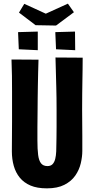

<svg xmlns="http://www.w3.org/2000/svg" viewBox="-20 -1022 514 1052"><path d="M237 10Q183 10 147 -5.5Q111 -21 88.5 -48.5Q66 -76 55.5 -113Q45 -150 45 -193Q45 -228 45.5 -270.5Q46 -313 46 -355.5Q46 -398 46 -432Q46 -477 46 -520Q46 -563 45.5 -606.5Q45 -650 43 -696L191 -695Q190 -662 189 -625.5Q188 -589 187.5 -553Q187 -517 186.5 -484.5Q186 -452 186 -426Q186 -397 185.5 -372Q185 -347 185 -325Q185 -303 185 -285Q185 -267 185 -252Q185 -204 189 -173Q193 -142 205 -127Q217 -112 240 -112Q258 -112 268 -122.5Q278 -133 282.5 -151Q287 -169 288 -192Q289 -215 289 -239Q289 -249 289.5 -269Q290 -289 290 -326Q290 -363 290 -424Q290 -488 288.5 -540.5Q287 -593 286 -634.5Q285 -676 284 -707L433 -706Q433 -673 432.5 -642.5Q432 -612 431.5 -580Q431 -548 430.5 -510Q430 -472 430 -422Q431 -337 431 -277.5Q431 -218 431 -195Q431 -163 422.5 -127Q414 -91 392.5 -60Q371 -29 333 -9.5Q295 10 237 10ZM287 -882 175 -884 84 -953 113 -1001 231 -947 352 -1002 385 -955ZM187 -747 83 -752 79 -846 187 -849ZM392 -747 287 -752 283 -846 391 -849Z"/></svg>

Font: Truculenta Black
Style: Regular
Weight: 900
Version: Version 1.002